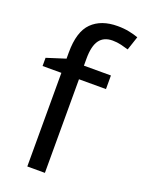

<svg xmlns="http://www.w3.org/2000/svg" viewBox="-145 -834 677 902"><g transform="rotate(20 193.5 -382.5)"><path d="M332 -468H197V0H109V-468H15V-509L109 -539V-570Q109 -674 155 -719.5Q201 -765 283 -765Q315 -765 341.5 -759.5Q368 -754 387 -747L364 -678Q348 -683 327 -688Q306 -693 284 -693Q240 -693 218.5 -663.5Q197 -634 197 -571V-536H332Z"/></g></svg>

Font: Noto Sans Hatran
Style: Regular
Weight: 400
Designer: Monotype Design Team
Foundry: Monotype Imaging Inc.
Version: Version 2.001; ttfautohint (v1.8.4.7-5d5b)